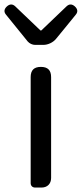

<svg xmlns="http://www.w3.org/2000/svg" viewBox="-46 -844 368 864"><path d="M184 -271V-497C184 -528 169 -543 138 -543C107 -543 92 -528 92 -497V-20C92 -8 100 0 112 0H138H141C167 0 184 -17 184 -43ZM247 -719 295 -778C306 -791 303 -804 291 -815C279 -826 266 -827 254 -816L140 -707H136L22 -816C10 -827 -3 -826 -15 -815C-27 -804 -30 -791 -19 -778L79 -657C87 -648 100 -642 112 -642H138H149C170 -642 193 -653 206 -669Z"/></svg>

Font: GenSenRounded2 TW R
Style: Regular
Weight: 400
Version: Version 2.100;PS 2.1;hotconv 16.6.51;makeotf.lib2.5.65220 DE